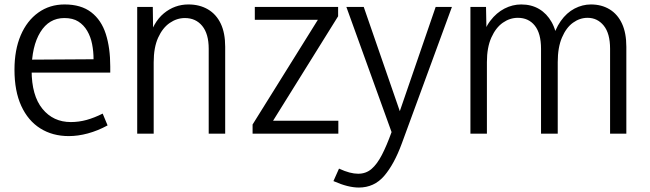

<svg xmlns="http://www.w3.org/2000/svg" viewBox="-20 -600 2920 862"><path d="M289 11Q216 11 161 -23.5Q106 -58 75.5 -124.5Q45 -191 45 -287Q45 -376 73 -441.5Q101 -507 152 -543.5Q203 -580 270 -580Q344 -580 389.5 -545Q435 -510 455 -447.5Q475 -385 475 -302V-274H86L87 -332L400 -334Q400 -369 393.5 -402Q387 -435 371.5 -461.5Q356 -488 331.5 -503.5Q307 -519 269 -519Q200 -519 161 -455.5Q122 -392 122 -284Q122 -171 170.5 -111.5Q219 -52 298 -52Q334 -52 368.5 -61.5Q403 -71 441 -90L463 -37Q419 -13 374.5 -1Q330 11 289 11Z M917 0V-381Q917 -448 888 -483.5Q859 -519 810 -519Q774 -519 742 -497Q710 -475 690 -431Q670 -387 670 -320V0H596V-569H666L668 -416H645Q667 -500 715.5 -540Q764 -580 826 -580Q876 -580 913.5 -558Q951 -536 971 -494Q991 -452 991 -390V0Z M1499 -58V0H1114V-41L1407 -511H1124V-569H1498V-527L1206 -58Z M2009 -569 1784 44Q1750 137 1705 189.5Q1660 242 1591 242Q1567 242 1539 235Q1511 228 1477 213L1502 157Q1528 169 1549 174.5Q1570 180 1588 180Q1623 180 1648 158.5Q1673 137 1694.5 95.5Q1716 54 1738 -7L1535 -569H1613L1786 -69H1764L1936 -569Z M2792 0H2719V-381Q2719 -450 2690.5 -485Q2662 -520 2618 -520Q2583 -520 2552.5 -498Q2522 -476 2503 -431.5Q2484 -387 2484 -321V0H2409V-381Q2409 -450 2381 -485Q2353 -520 2305 -520Q2269 -520 2237.5 -498Q2206 -476 2186 -431.5Q2166 -387 2166 -321V0H2092V-569H2162L2165 -416H2140Q2154 -471 2181.5 -507Q2209 -543 2245 -561.5Q2281 -580 2320 -580Q2366 -580 2400.5 -559.5Q2435 -539 2456.5 -501Q2478 -463 2482 -410H2456Q2471 -468 2497.5 -505.5Q2524 -543 2559.5 -561.5Q2595 -580 2633 -580Q2681 -580 2717 -558Q2753 -536 2772.5 -494Q2792 -452 2792 -390Z"/></svg>

Font: Yaldevi ExtraLight
Style: Regular
Weight: 400
Version: Version 1.100